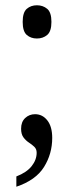

<svg xmlns="http://www.w3.org/2000/svg" viewBox="-20 -554 280 728"><path d="M120 -408Q97 -408 81.5 -421.5Q66 -435 66 -471Q66 -507 81.5 -520.5Q97 -534 120 -534Q143 -534 159 -520.5Q175 -507 175 -471Q175 -435 159 -421.5Q143 -408 120 -408ZM42 115Q81 100 100 76Q119 52 119 25Q119 11 110 2.5Q101 -6 89.5 -13.5Q78 -21 69 -33Q60 -45 60 -66Q60 -92 75.5 -106.5Q91 -121 113 -121Q141 -121 159.5 -97.5Q178 -74 178 -31Q178 29 147 79Q116 129 42 154Z"/></svg>

Font: Noto Serif Hebrew Condensed
Style: Regular
Weight: 400
Width: 3
Designer: Monotype Design Team
Foundry: Monotype Imaging Inc.
Version: Version 2.004; ttfautohint (v1.8.4.7-5d5b)